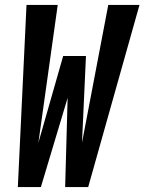

<svg xmlns="http://www.w3.org/2000/svg" viewBox="-20 -755 583 775"><path d="M52 0 87 -735H213L135 -179L235 -529H327L311 -179L417 -735H543L336 0H243L253 -360L145 0Z"/></svg>

Font: Iosevka SS18 Extrabold
Style: Italic
Weight: 800
Italic angle: -9°
Monospace: yes
Designer: Belleve Invis
Foundry: Belleve Invis
Version: Version 25.1.1; ttfautohint (v1.8.4)